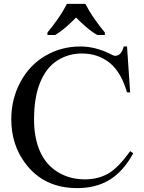

<svg xmlns="http://www.w3.org/2000/svg" viewBox="-20 -951 742 987"><path d="M633 -712 649 -476H633Q602 -582 542.5 -629Q483 -676 401 -676Q332 -676 275.5 -640.5Q219 -605 187 -528.5Q155 -452 155 -337Q155 -242 185.5 -173Q216 -104 277 -66.5Q338 -29 416 -29Q483 -29 535 -58Q587 -87 649 -174L665 -163Q614 -70 544 -27Q474 16 377 16Q204 16 109 -113Q38 -208 38 -338Q38 -442 85 -529.5Q132 -617 213.5 -664.5Q295 -712 393 -712Q468 -712 542 -676Q563 -664 573 -664Q586 -664 597 -674Q610 -688 616 -712ZM224 -784Q236 -798 250 -816.5Q264 -835 278 -855Q292 -875 304 -895Q316 -915 324 -931H419Q427 -915 439 -895Q451 -875 465 -855Q479 -835 493 -816.5Q507 -798 519 -784V-771H480Q451 -788 422.5 -812.5Q394 -837 371 -861Q348 -837 320 -812.5Q292 -788 263 -771H224Z"/></svg>

Font: MM Taunggyi
Style: Regular
Weight: 400
Designer: Khon Soe Zaw Thu
Version: Version 1.00 July 18, 2016, initial release